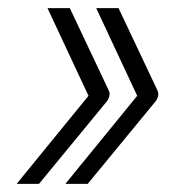

<svg xmlns="http://www.w3.org/2000/svg" viewBox="-20 -496 460 473"><path d="M198 -260 97 -476H152L248 -273Q250 -269 250 -264Q250 -259 247.5 -253.5Q245 -248 243 -246L76 -43H21ZM318 -260 217 -476H272L368 -273Q370 -269 370 -264Q370 -259 367.5 -253.5Q365 -248 363 -246L196 -43H141Z"/></svg>

Font: Niramit ExtraLight
Style: Italic
Weight: 200
Italic angle: -10°
Designer: Katatrad Aksorn Co.,Ltd.
Foundry: Cadson Demak Co.,Ltd.
Version: Version 1.000; ttfautohint (v1.6)